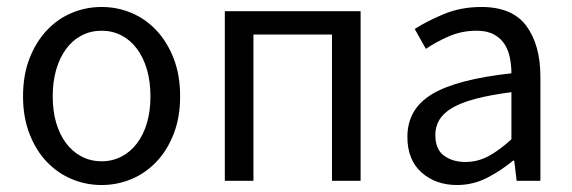

<svg xmlns="http://www.w3.org/2000/svg" viewBox="-20 -518 1639 550"><path d="M271 12Q226 12 185.5 -5Q145 -22 114 -54.5Q83 -87 64.5 -134.5Q46 -182 46 -242Q46 -303 64.5 -350.5Q83 -398 114 -431Q145 -464 185.5 -481Q226 -498 271 -498Q316 -498 356.5 -481Q397 -464 428 -431Q459 -398 477.5 -350.5Q496 -303 496 -242Q496 -182 477.5 -134.5Q459 -87 428 -54.5Q397 -22 356.5 -5Q316 12 271 12ZM271 -56Q302 -56 328 -69.5Q354 -83 372.5 -107.5Q391 -132 401 -166Q411 -200 411 -242Q411 -284 401 -318.5Q391 -353 372.5 -378Q354 -403 328 -416.5Q302 -430 271 -430Q240 -430 214 -416.5Q188 -403 169.5 -378Q151 -353 141 -318.5Q131 -284 131 -242Q131 -200 141 -166Q151 -132 169.5 -107.5Q188 -83 214 -69.5Q240 -56 271 -56Z M624 0V-486H1013V0H931V-419H706V0Z M1289 12Q1228 12 1187.5 -24Q1147 -60 1147 -126Q1147 -206 1218 -248.5Q1289 -291 1445 -308Q1445 -331 1440.5 -353Q1436 -375 1425 -392Q1414 -409 1394.5 -419.5Q1375 -430 1345 -430Q1303 -430 1266 -414Q1229 -398 1200 -378L1168 -435Q1202 -457 1251 -477.5Q1300 -498 1359 -498Q1448 -498 1488 -443.5Q1528 -389 1528 -298V0H1460L1453 -58H1450Q1415 -29 1375 -8.5Q1335 12 1289 12ZM1313 -54Q1348 -54 1379 -70.5Q1410 -87 1445 -119V-254Q1384 -246 1342.5 -235Q1301 -224 1275.5 -209Q1250 -194 1238.5 -174.5Q1227 -155 1227 -132Q1227 -90 1252 -72Q1277 -54 1313 -54Z"/></svg>

Font: SourceSansPro
Style: Book
Weight: 400
Designer: Paul D. Hunt
Foundry: Adobe Systems Incorporated
Version: Version 2.021;PS 2.000;hotconv 1.0.86;makeotf.lib2.5.63406